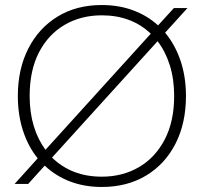

<svg xmlns="http://www.w3.org/2000/svg" viewBox="-20 -732 808 764"><path d="M38 0 130 -102Q92 -149 71.5 -212Q51 -275 51 -350Q51 -457 92.5 -538.5Q134 -620 209 -666Q284 -712 385 -712Q453 -712 509.5 -691Q566 -670 609 -631L672 -700H726L637 -602Q677 -554 698.5 -490Q720 -426 720 -350Q720 -242 678.5 -160.5Q637 -79 561.5 -33.5Q486 12 385 12Q316 12 258.5 -10Q201 -32 158 -73L92 0ZM98 -350Q98 -284 114.5 -230Q131 -176 161 -136L580 -598Q503 -671 385 -671Q302 -671 237 -633Q172 -595 135 -523.5Q98 -452 98 -350ZM385 -29Q468 -29 533 -67Q598 -105 635.5 -177Q673 -249 673 -350Q673 -418 655.5 -473Q638 -528 607 -568L187 -105Q265 -29 385 -29Z"/></svg>

Font: DM Sans ExtraLight
Style: Regular
Weight: 200
Designer: Colophon Foundry, Jonny Pinhorn
Foundry: Colophon Foundry
Version: Version 4.004; ttfautohint (v1.8.4.7-5d5b)